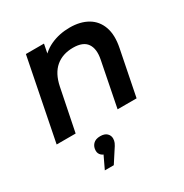

<svg xmlns="http://www.w3.org/2000/svg" viewBox="-183 -685 1050 1094"><g transform="rotate(-30 342.5 -137.5)"><path d="M426 -540Q495 -540 543 -512Q591 -484 610.5 -429.5Q630 -375 614 -296L555 0H430L488 -293Q501 -358 476 -394.5Q451 -431 385 -431Q316 -431 271 -393Q226 -355 210 -277L154 0H29L135 -534H254L224 -382L204 -430Q242 -487 299.5 -513.5Q357 -540 426 -540ZM193 265 251 143 259 188Q233 188 218.5 175Q204 162 204 143Q204 117 220 100Q236 83 267 83Q296 83 310.5 97Q325 111 325 131Q325 145 319.5 158Q314 171 298 194L252 265Z"/></g></svg>

Font: MOST Montserrat SemiBold
Style: Italic
Weight: 600
Italic angle: -11.3°
Designer: Julieta Ulanovsky
Foundry: Julieta Ulanovsky
Version: Version 8.000;March 11, 2024;FontCreator 15.0.0.2926 64-bit